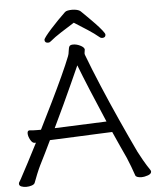

<svg xmlns="http://www.w3.org/2000/svg" viewBox="-61 -942 811 1001"><g transform="rotate(-5 345.0 -441.5)"><path d="M357 -824Q322 -802 287.5 -780Q253 -758 228 -737Q223 -732 215 -732Q197 -732 197 -748Q197 -753 208.5 -768Q220 -783 238.5 -803.5Q257 -824 277.5 -845Q298 -866 316 -883Q321 -888 331.5 -890Q342 -892 354 -892Q367 -892 379.5 -889Q392 -886 398 -880Q410 -868 429.5 -849Q449 -830 469 -809Q489 -788 502.5 -771Q516 -754 516 -748Q516 -732 498 -732Q490 -732 485 -737Q460 -758 426 -780Q392 -802 357 -824ZM99 -218Q87 -218 77 -236.5Q67 -255 67 -270Q67 -285 78 -285H80Q89 -284 98 -283.5Q107 -283 119 -283H138Q172 -351 206 -420.5Q240 -490 268 -551Q296 -612 312 -653Q316 -662 318 -680.5Q320 -699 325 -705Q330 -711 344 -711Q361 -711 379 -702.5Q397 -694 401 -684Q401 -683 401.5 -682Q402 -681 402 -680Q402 -676 400.5 -670.5Q399 -665 399 -660Q399 -655 400 -653Q429 -576 467.5 -484.5Q506 -393 548 -300Q590 -207 629 -125Q637 -109 654 -79Q671 -49 687 -26Q689 -23 690 -20.5Q691 -18 691 -16Q691 -4 673 2.5Q655 9 638 9Q627 9 618 6Q609 3 607 -3Q601 -21 590 -50.5Q579 -80 571 -98Q556 -130 540 -165.5Q524 -201 507 -239Q507 -239 483.5 -238Q460 -237 423 -235.5Q386 -234 344.5 -232Q303 -230 265.5 -228.5Q228 -227 204.5 -226Q181 -225 180 -225Q164 -191 148 -159Q132 -127 118 -99Q110 -83 98.5 -55Q87 -27 81 -10Q78 -2 64.5 2.5Q51 7 36 7Q22 7 10.5 2.5Q-1 -2 -1 -12Q-1 -18 3 -23Q7 -29 11 -36.5Q15 -44 24.5 -62Q34 -80 53.5 -116.5Q73 -153 106 -218ZM482 -296Q445 -382 411 -464Q377 -546 356 -601Q339 -563 315.5 -511Q292 -459 265 -401Q238 -343 210 -285Z"/></g></svg>

Font: Moon Stars Kai T HW
Style: Regular
Weight: 400
Designer: GuiWonder
Version: Version 1.101